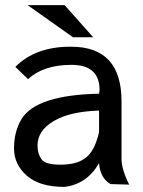

<svg xmlns="http://www.w3.org/2000/svg" viewBox="-20 -721 561 752"><path d="M345 -575 233 -701H88L266 -575ZM370 -368 368 -354Q124 -349 65 -256Q35 -206 35 -142V-139Q35 -77 85 -33Q135 11 232 11Q320 1 368 -82Q372 -24 413 0L486 2Q456 -58 456 -98V-324Q456 -538 259 -538H254Q119 -538 40 -459L90 -411Q150 -467 260 -467Q370 -467 370 -368ZM142 -98Q127 -119 127 -151Q127 -209 189 -246Q251 -284 368 -288V-209Q368 -198 361 -178Q344 -121 310 -99Q277 -76 217 -76Q156 -76 142 -98Z"/></svg>

Font: Sawarabi Gothic
Style: Regular
Weight: 400
Designer: mshio (mshio@users.sourceforge.jp)
Version: Version 20141215